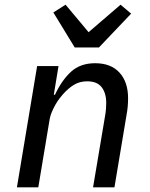

<svg xmlns="http://www.w3.org/2000/svg" viewBox="-20 -797 640 817"><path d="M52 0 138 -516H229L209 -394H214Q243 -456 282.5 -492Q322 -528 385 -528Q452 -528 488.5 -488Q525 -448 525 -379Q525 -362 523.5 -344Q522 -326 518 -305L467 0H376L427 -303Q430 -320 431 -334Q432 -348 432 -359Q432 -401 412.5 -426Q393 -451 351 -451Q319 -451 294.5 -436Q270 -421 248 -396Q243 -390 234.5 -379.5Q226 -369 217.5 -354.5Q209 -340 201 -321.5Q193 -303 190 -282L143 0ZM298 -595 207 -744 259 -777 357 -660 493 -777 538 -739 401 -595Z"/></svg>

Font: IBM Plex Mono Text
Style: Italic
Weight: 450
Italic angle: -9°
Monospace: yes
Designer: Mike Abbink, Paul van der Laan, Pieter van Rosmalen
Foundry: Bold Monday
Version: Version 2.1